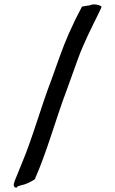

<svg xmlns="http://www.w3.org/2000/svg" viewBox="-20 -780 525 878"><path d="M43 62C40 78 59 83 59 73L77 67C95 64 115 55 139 40C195 -86 235 -236 285 -368C303 -418 320 -466 338 -515C364 -585 398 -652 429 -715L439 -736C442 -741 444 -746 444 -751C432 -758 409 -764 392 -756L355 -750C334 -711 314 -670 295 -627C265 -560 241 -486 215 -415C166 -288 129 -148 77 -26C64 5 54 30 47 48Z"/></svg>

Font: Hussar Pisanka
Style: Regular
Weight: 400
Designer: Robert Jablonski
Foundry: Cannot Into Space Fonts
Version: Version 1.070